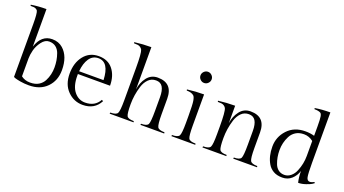

<svg xmlns="http://www.w3.org/2000/svg" viewBox="-57 -1284 3298 1841"><g transform="rotate(20 1592.0 -363.0)"><path d="M329 -483Q394 -483 438 -444Q516 -375 516 -235Q516 -128 448.5 -59Q381 10 266 10Q219 10 179 3Q139 -4 122 -10L106 -17V-558Q106 -667 94 -690Q90 -697 79 -703.5Q68 -710 56 -711Q44 -712 22 -712L20 -723Q92 -735 176 -735V-352Q218 -483 329 -483ZM176 -49Q214 -19 267.5 -19Q321 -19 355 -40Q389 -61 406.5 -94.5Q424 -128 432 -163.5Q440 -199 440 -235Q440 -271 434.5 -305Q429 -339 416.5 -374Q404 -409 377 -430.5Q350 -452 308 -452Q266 -452 233 -408Q200 -364 188 -316.5Q176 -269 176 -233Z M1000 -253H672V-236Q672 -130 717 -74.5Q762 -19 829 -19Q929 -19 973 -99L988 -91Q936 10 814 10Q724 10 660 -55Q596 -120 596 -230.5Q596 -341 652.5 -412Q709 -483 803.5 -483Q898 -483 949 -418.5Q1000 -354 1000 -253ZM806 -463Q748 -463 714.5 -413.5Q681 -364 674 -282H923Q916 -463 806 -463Z M1246 -736V-304Q1255 -376 1296 -429.5Q1337 -483 1405 -483Q1558 -483 1558 -323V-165Q1558 -61 1571.5 -36.5Q1585 -12 1643 -12L1645 0H1402L1404 -12Q1464 -12 1476 -37Q1488 -62 1488 -174V-313Q1488 -382 1466.5 -417Q1445 -452 1398.5 -452Q1352 -452 1321 -420.5Q1290 -389 1275 -341Q1246 -248 1246 -154Q1246 -60 1258.5 -36Q1271 -12 1330 -12L1332 0H1088L1090 -12Q1150 -12 1163 -36.5Q1176 -61 1176 -167V-500Q1176 -650 1162 -680Q1156 -692 1143.5 -701Q1131 -710 1116.5 -712Q1102 -714 1077 -714L1075 -725Q1162 -736 1246 -736Z M1798 -603Q1781 -620 1781 -643Q1781 -666 1798 -683Q1815 -700 1838 -700Q1861 -700 1878 -683Q1895 -666 1895 -643Q1895 -620 1878 -603Q1861 -586 1838 -586Q1815 -586 1798 -603ZM1876 -483V-165Q1876 -60 1888.5 -36Q1901 -12 1960 -12L1962 0H1718L1720 -12Q1780 -12 1793 -36.5Q1806 -61 1806 -167V-237Q1806 -353 1799.5 -390.5Q1793 -428 1781 -439Q1757 -461 1707 -461L1705 -472Q1792 -483 1876 -483Z M2193 -483V-304Q2202 -376 2243 -429.5Q2284 -483 2352 -483Q2505 -483 2505 -323V-165Q2505 -61 2518.5 -36.5Q2532 -12 2590 -12L2592 0H2349L2351 -12Q2411 -12 2423 -37Q2435 -62 2435 -174V-313Q2435 -382 2413.5 -417Q2392 -452 2345.5 -452Q2299 -452 2268 -420.5Q2237 -389 2222 -341Q2193 -248 2193 -154Q2193 -60 2205.5 -36Q2218 -12 2277 -12L2279 0H2035L2037 -12Q2097 -12 2110 -36.5Q2123 -61 2123 -167V-247Q2123 -397 2108 -428Q2103 -439 2090.5 -448Q2078 -457 2063.5 -459Q2049 -461 2024 -461L2022 -472Q2109 -483 2193 -483Z M2702 -70Q2662 -139 2662 -238Q2662 -337 2730 -410Q2798 -483 2912 -483Q2962 -483 3003 -471V-566Q3003 -641 2998 -667.5Q2993 -694 2982 -700Q2962 -712 2919 -712L2917 -723Q2989 -735 3073 -735V-222Q3073 -111 3080 -76.5Q3087 -42 3114 -42Q3131 -42 3159 -56L3164 -46Q3156 -40 3143 -31.5Q3130 -23 3090 -9Q3050 5 3013 5Q3000 -49 3000 -111Q2984 -59 2945.5 -24.5Q2907 10 2851.5 10Q2796 10 2759 -12Q2722 -34 2702 -70ZM2972 -110Q3003 -185 3003 -265V-418Q2960 -452 2909 -452Q2858 -452 2824 -430Q2790 -408 2772 -372Q2738 -305 2738 -229Q2738 -156 2762 -94Q2774 -61 2799.5 -41Q2825 -21 2861.5 -21Q2898 -21 2927.5 -46Q2957 -71 2972 -110Z"/></g></svg>

Font: Gilda Display
Style: Regular
Weight: 400
Designer: Eduardo Rodriguez Tunni
Foundry: Eduardo Rodriguez Tunni
Version: Version 1.001